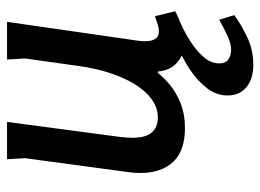

<svg xmlns="http://www.w3.org/2000/svg" viewBox="-117 -416 739 545"><g transform="rotate(-90 252.5 -143.5)"><path d="M179 -493 136 -170Q134 -150 134 -136Q134 -65 192 -65Q227 -65 257 -94Q287 -123 308 -174.5Q329 -226 338 -292L359 -442L356 -493H463L410 -125Q409 -119 408.5 -113Q408 -107 408 -102Q408 -62 435 -62Q447 -62 460.5 -67Q474 -72 479 -73L493 -16Q483 -9 454.5 1Q426 11 402 11Q374 11 349.5 -8.5Q325 -28 322 -65H318Q306 -49 284.5 -31Q263 -13 232 -0.5Q201 12 161 12Q97 12 65.5 -21.5Q34 -55 34 -115Q34 -133 37 -153L76 -442L73 -493ZM486 -12Q468 -5 444.5 6.5Q421 18 398 34Q375 50 360 69Q345 88 345 110Q345 127 356 135Q367 143 384 143Q402 143 426 131.5Q450 120 469 109L482 152Q458 170 421 188Q384 206 341 206Q301 206 277.5 186.5Q254 167 254 133Q254 101 275.5 73.5Q297 46 330 24.5Q363 3 398.5 -11Q434 -25 461 -30Z"/></g></svg>

Font: Rosario SemiBold
Style: Italic
Weight: 600
Italic angle: -8.05°
Designer: Hector Gatti
Foundry: Omnibus Type
Version: Version 1.101; ttfautohint (v1.8.1.43-b0c9)